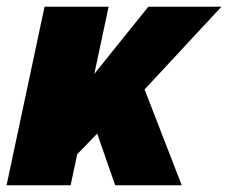

<svg xmlns="http://www.w3.org/2000/svg" viewBox="-26 -551 679 571"><path d="M371.5 -250 374.5 -361 514.5 0H316.5L229.5 -250L329 -221.5L193 -81.5L226.5 -200L184 0H-6.5L106.5 -531H297L240.5 -266L211 -277L415 -531H632.5Z"/></svg>

Font: Epilogue Black
Style: Italic
Weight: 900
Italic angle: -12°
Designer: Tyler Finck
Foundry: Etcetera Type Co
Version: Version 2.111